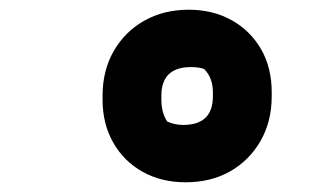

<svg xmlns="http://www.w3.org/2000/svg" viewBox="-20 -730 640 395"><path d="M368 -710Q418 -710 456.5 -688.5Q495 -667 517 -629Q539 -591 539 -540V-532Q539 -480 516 -440Q493 -400 453.5 -377.5Q414 -355 362 -355Q312 -355 273.5 -376.5Q235 -398 213 -436.5Q191 -475 191 -525V-533Q191 -585 214 -625Q237 -665 277 -687.5Q317 -710 368 -710ZM357 -473Q418 -473 418 -532V-540Q418 -570 400 -588Q389 -592 373 -592Q312 -592 312 -533V-525Q312 -498 324 -480Q339 -473 357 -473Z"/></svg>

Font: Recursive Sn Csl St Blk
Style: Italic
Weight: 900
Italic angle: -15°
Version: Version 1.079;hotconv 1.0.112;makeotfexe 2.5.65598; ttfautoh